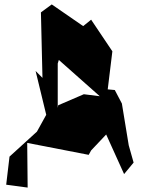

<svg xmlns="http://www.w3.org/2000/svg" viewBox="-20 -750 702 868"><path d="M460 -142 541 37 584 -15 562 -93 531 -282 499 -343 467 -346 488 -518 392 -661 356 -632 214 -730 165 -694 172 -398 141 -429 189 -231 147 -155 23 -42 8 85 105 98 103 -104 381 -50 392 -70ZM241 -262V-463L246 -479L431 -315L359 -324L243 -274Z"/></svg>

Font: Asimov Silicon
Style: Regular
Weight: 400
Designer: Google
Version: Version 2.000980; 2014